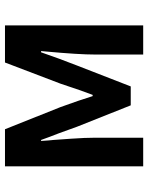

<svg xmlns="http://www.w3.org/2000/svg" viewBox="68 -663 595 771"><g transform="rotate(-90 365.5 -277.5)"><path d="M83 -555H232L321 -332Q350 -252 365 -203H370Q384 -238 415 -332L500 -555H649V0H532V-193Q532 -259 544 -389L546 -410H541L515 -337L488 -266L404 -50H328L242 -266L216 -338Q201 -376 189 -410H185Q187 -376 189 -360Q190 -346 194 -289.5Q198 -233 198 -193V0H83Z"/></g></svg>

Font: Merged Yaku Han JP SemiBold
Style: Regular
Weight: 600
Designer: Ryoko NISHIZUKA 西塚涼子 (kana, bopomofo & ideographs); Paul D. Hunt (Latin, Greek & Cyrillic); Sandoll Communications 산돌커뮤니
Foundry: Adobe
Version: Version 2.004